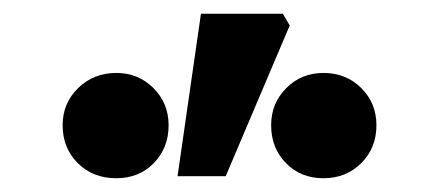

<svg xmlns="http://www.w3.org/2000/svg" viewBox="-20 -882 646 279"><path d="M272 -862H391L401 -845L308 -626H238ZM71 -700Q71 -732 93.5 -754Q116 -776 149 -776Q181 -776 203 -754Q225 -732 225 -700Q225 -667 203.5 -645Q182 -623 149 -623Q115 -623 93 -645Q71 -667 71 -700ZM374 -700Q374 -732 396 -754Q418 -776 450 -776Q483 -776 505 -754Q527 -732 527 -700Q527 -667 505 -645Q483 -623 450 -623Q417 -623 395.5 -645Q374 -667 374 -700Z"/></svg>

Font: Nebula Sans Bold
Style: Regular
Weight: 700
Designer: Paul D. Hunt for Adobe (as Source Sans)
Foundry: Nebula Entertainment & Broadcasting LLC
Version: Version 1.010